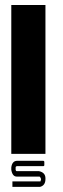

<svg xmlns="http://www.w3.org/2000/svg" viewBox="-20 -605 248 755"><path d="M24.4 -585.4H158.7V0H24.4ZM47.9 27.3H149.9Q154.3 27.8 154.3 32.2V43.9Q154.3 48.3 149.9 48.3H45.9Q41.5 49.8 41.5 53.2V63Q42.5 67.9 45.9 67.9H132.8Q158.7 73.2 158.7 96.2V99.1Q158.7 124.5 137.2 129.9H28.8V108.4H139.2Q141.6 100.1 141.6 99.1Q138.2 89.4 134.8 89.4H45.9Q28.8 89.4 24.4 63V53.2Q27.8 27.3 47.9 27.3Z"/></svg>

Font: Aqlam Corner
Style: Regular
Weight: 400
Designer: Developer/ Husham Jawad
Version: Version 1.00;December 29, 2020;FontCreator 13.0.0.2683 32-bi